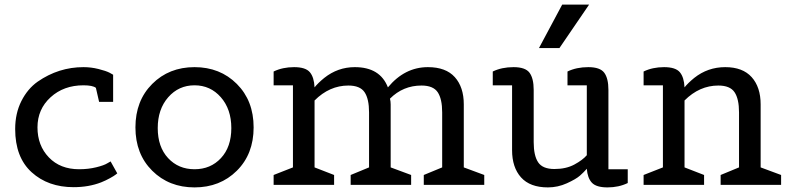

<svg xmlns="http://www.w3.org/2000/svg" viewBox="-20 -804 3433 835"><path d="M300 10Q189 10 117.5 -55Q46 -120 46 -243Q46 -311 73 -364.5Q100 -418 144 -449Q235 -512 343 -512Q376 -512 408 -504Q440 -496 456 -488L472 -479V-361H411L397 -422Q383 -433 343 -433Q257 -433 200 -381Q143 -329 143 -250Q143 -171 192.5 -119.5Q242 -68 324 -68Q364 -68 398.5 -76.5Q433 -85 447 -94L461 -102L490 -50Q487 -48 481.5 -43.5Q476 -39 458 -29Q440 -19 420 -11Q366 10 300 10Z M1010 -61.5Q937 11 826 11Q715 11 642 -61.5Q569 -134 569 -250Q569 -366 642 -439Q715 -512 826 -512Q937 -512 1010 -439Q1083 -366 1083 -250Q1083 -134 1010 -61.5ZM711 -116.5Q756 -68 826 -68Q896 -68 941 -116.5Q986 -165 986 -247Q986 -329 940.5 -381Q895 -433 826 -433Q757 -433 711.5 -381Q666 -329 666 -247Q666 -165 711 -116.5Z M2086 0H1823V-43L1903 -76V-315Q1903 -374 1883.5 -403Q1864 -432 1813 -432Q1733 -432 1676 -375Q1679 -363 1679 -350V-76L1768 -43V0H1505V-43L1585 -76V-315Q1585 -374 1565.5 -403Q1546 -432 1495 -432Q1413 -432 1348 -367V-76L1433 -43V0H1170V-43L1254 -76V-433H1170V-493Q1209 -512 1259 -512Q1309 -512 1327.5 -490Q1346 -468 1348 -424Q1362 -442 1390 -465Q1449 -512 1523 -512Q1633 -512 1667 -424Q1740 -512 1841 -512Q1919 -512 1958 -468.5Q1997 -425 1997 -350V-76L2086 -43Z M2710 -68V-8Q2671 11 2622 11Q2573 11 2554 -9.5Q2535 -30 2532 -70Q2519 -55 2502 -40Q2485 -25 2445.5 -7Q2406 11 2363 11Q2285 11 2246 -32.5Q2207 -76 2207 -151V-433H2123V-493Q2162 -512 2213.5 -512Q2265 -512 2283 -487.5Q2301 -463 2301 -413V-186Q2301 -127 2320.5 -98Q2340 -69 2391 -69Q2442 -69 2478 -88.5Q2514 -108 2532 -129V-433H2448V-493Q2487 -512 2538.5 -512Q2590 -512 2608 -487.5Q2626 -463 2626 -413V-68ZM2413 -595H2324L2425 -784H2542Z M3377 0H3114V-43L3194 -76V-315Q3194 -374 3174.5 -403Q3155 -432 3104 -432Q3022 -432 2957 -367V-76L3042 -43V0H2779V-43L2863 -76V-433H2779V-493Q2818 -512 2868 -512Q2918 -512 2936.5 -490Q2955 -468 2957 -424Q2971 -442 2999 -465Q3058 -512 3134 -512Q3210 -512 3249 -468.5Q3288 -425 3288 -350V-76L3377 -43Z"/></svg>

Font: Belgrano
Style: Regular
Weight: 400
Designer: Daniel Hernandez
Foundry: Daniel Hernndez
Version: Version 1.003